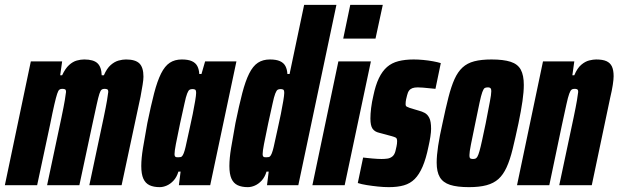

<svg xmlns="http://www.w3.org/2000/svg" viewBox="-39 -763 2548 791"><path d="M-19 0 88 -510H217L209 -453H217Q230 -481 245.5 -495Q261 -509 277 -513.5Q293 -518 308 -518Q346 -518 362.5 -502.5Q379 -487 380 -453H389Q401 -481 417 -495Q433 -509 449.5 -513.5Q466 -518 480 -518Q519 -518 535.5 -501.5Q552 -485 552 -447Q552 -435 548.5 -413.5Q545 -392 540 -365L462 0H329L388 -278Q398 -326 402 -350Q406 -374 407 -384Q407 -393 403 -395Q399 -397 391 -397Q384 -397 379.5 -393.5Q375 -390 370.5 -376.5Q366 -363 359.5 -333Q353 -303 341 -248L288 0H155L214 -278Q224 -326 228 -350Q232 -374 233 -384Q233 -393 229 -395Q225 -397 217 -397Q210 -397 205.5 -393.5Q201 -390 196.5 -376.5Q192 -363 185 -333Q178 -303 167 -248L114 0Z M619 8Q594 8 577 0Q560 -8 551.5 -27Q543 -46 543 -79Q543 -110 550 -153Q557 -196 568 -256Q583 -329 596 -379Q609 -429 624.5 -460Q640 -491 660.5 -504.5Q681 -518 710 -518Q736 -518 751.5 -511Q767 -504 774 -490.5Q781 -477 782 -458H791L806 -510H935L827 0H698L705 -56H696Q689 -33 676 -19Q663 -5 648 1.5Q633 8 619 8ZM695 -115Q701 -115 705.5 -116Q710 -117 714 -123.5Q718 -130 722 -144Q725 -154 730 -178Q735 -202 742 -232.5Q749 -263 755 -293Q761 -323 765 -347Q769 -371 769 -380Q769 -392 764.5 -394Q760 -396 754 -396Q746 -396 741.5 -393Q737 -390 732 -377.5Q727 -365 721 -336.5Q715 -308 703 -255Q691 -198 685.5 -169Q680 -140 680 -128Q680 -122 682 -119Q684 -116 687.5 -115.5Q691 -115 695 -115Z M982 8Q957 8 940 0Q923 -8 914.5 -27Q906 -46 906 -79Q906 -110 913 -153Q920 -196 931 -256Q946 -329 959 -379Q972 -429 987.5 -460Q1003 -491 1023.5 -504.5Q1044 -518 1073 -518Q1099 -518 1114.5 -511Q1130 -504 1137 -490.5Q1144 -477 1145 -458H1154L1214 -743H1347L1190 0H1061L1068 -56H1059Q1052 -33 1039 -19Q1026 -5 1011 1.5Q996 8 982 8ZM1058 -115Q1064 -115 1068.5 -116Q1073 -117 1077 -123.5Q1081 -130 1085 -144Q1088 -154 1093 -178Q1098 -202 1105 -232.5Q1112 -263 1118 -293Q1124 -323 1128 -347Q1132 -371 1132 -380Q1132 -392 1127.5 -394Q1123 -396 1117 -396Q1109 -396 1104.5 -393Q1100 -390 1095 -377.5Q1090 -365 1084 -336.5Q1078 -308 1066 -255Q1054 -198 1048.5 -169Q1043 -140 1043 -128Q1043 -122 1045 -119Q1047 -116 1050.5 -115.5Q1054 -115 1058 -115Z M1375 -604 1404 -743H1538L1508 -604ZM1248 0 1355 -510H1489L1381 0Z M1563 8Q1542 8 1518 5.5Q1494 3 1472 -0.5Q1450 -4 1435 -9L1457 -114Q1465 -113 1475 -112Q1485 -111 1495.5 -110Q1506 -109 1516 -108.5Q1526 -108 1533 -108Q1545 -108 1556.5 -109.5Q1568 -111 1577 -118Q1586 -125 1590 -140Q1592 -148 1594.5 -159.5Q1597 -171 1597 -181Q1597 -193 1591.5 -196Q1586 -199 1575 -202L1523 -216Q1505 -220 1496 -232.5Q1487 -245 1487 -275Q1487 -294 1490 -318.5Q1493 -343 1499 -368Q1508 -412 1522 -441Q1536 -470 1555.5 -487Q1575 -504 1602.5 -511Q1630 -518 1665 -518Q1684 -518 1705 -516Q1726 -514 1745 -510.5Q1764 -507 1777 -503L1755 -397Q1743 -398 1729.5 -399.5Q1716 -401 1703.5 -402Q1691 -403 1682 -403Q1669 -403 1660.5 -400Q1652 -397 1646.5 -390Q1641 -383 1638 -370Q1636 -363 1634 -353.5Q1632 -344 1632 -334Q1632 -326 1637 -323.5Q1642 -321 1650 -318L1687 -307Q1699 -304 1710.5 -298Q1722 -292 1729.5 -277.5Q1737 -263 1737 -232Q1737 -219 1734 -199.5Q1731 -180 1726 -158Q1716 -109 1702 -76.5Q1688 -44 1669.5 -25.5Q1651 -7 1625 0.5Q1599 8 1563 8Z M1893 8Q1844 8 1815 -1.5Q1786 -11 1773 -33Q1760 -55 1760 -93Q1760 -122 1766 -162Q1772 -202 1784 -255Q1797 -317 1808.5 -362Q1820 -407 1833.5 -437Q1847 -467 1866.5 -485Q1886 -503 1915 -510.5Q1944 -518 1986 -518Q2035 -518 2064.5 -508.5Q2094 -499 2106.5 -476Q2119 -453 2119 -413Q2119 -385 2113.5 -346.5Q2108 -308 2097 -255Q2084 -194 2073 -149Q2062 -104 2048 -73.5Q2034 -43 2014.5 -25.5Q1995 -8 1965.5 0Q1936 8 1893 8ZM1909 -108Q1915 -108 1919.5 -109.5Q1924 -111 1928 -118Q1932 -125 1936.5 -141Q1941 -157 1947 -184.5Q1953 -212 1962 -255Q1973 -313 1979 -343.5Q1985 -374 1985 -387Q1985 -395 1983 -398Q1981 -401 1978 -402Q1975 -403 1970 -403Q1962 -403 1957.5 -400Q1953 -397 1948 -383.5Q1943 -370 1936.5 -339.5Q1930 -309 1919 -255Q1907 -197 1901 -167Q1895 -137 1895 -124Q1895 -116 1896.5 -113Q1898 -110 1901.5 -109Q1905 -108 1909 -108Z M2091 0 2198 -510H2327L2319 -453H2327Q2339 -482 2355.5 -496Q2372 -510 2388.5 -514Q2405 -518 2417 -518Q2444 -518 2459.5 -511Q2475 -504 2482 -489Q2489 -474 2489 -449Q2489 -436 2485.5 -413Q2482 -390 2475 -361L2399 0H2265L2324 -278Q2334 -326 2338 -350Q2342 -374 2343 -384Q2343 -390 2341.5 -392.5Q2340 -395 2336.5 -396Q2333 -397 2327 -397Q2320 -397 2315.5 -393.5Q2311 -390 2306 -376.5Q2301 -363 2294.5 -333Q2288 -303 2276 -248L2224 0Z"/></svg>

Font: Saira ExtraCondensed Black
Style: Italic
Weight: 900
Width: 2
Italic angle: -12°
Designer: Hector Gatti with collaboration of the Omnibus-Type team
Foundry: Omnibus-Type
Version: Version 1.101